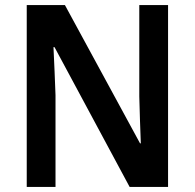

<svg xmlns="http://www.w3.org/2000/svg" viewBox="-20 -734 765 754"><path d="M640 0V-714H527V-355C528 -296 531 -234 533 -171H530L235 -714H85V0H198V-360C196 -421 193 -483 190 -549H194L489 0Z"/></svg>

Font: Noto Sans Gurmukhi SemiCondensed SemiBold
Style: Regular
Weight: 600
Width: 4
Designer: Jelle Bosma - Monotype Design Team
Foundry: Monotype Imaging Inc.
Version: Version 2.004